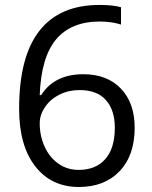

<svg xmlns="http://www.w3.org/2000/svg" viewBox="-20 -744 612 774"><path d="M57.1 -305.2Q57.1 -515.6 138.9 -619.9Q220.7 -724.1 380.9 -724.1Q436 -724.1 467.8 -714.8V-645Q430.2 -657.2 381.8 -657.2Q267.1 -657.2 206.5 -585.7Q146 -514.2 140.1 -360.8H146Q199.7 -444.8 315.9 -444.8Q412.1 -444.8 467.5 -386.7Q522.9 -328.6 522.9 -229Q522.9 -117.7 462.2 -54Q401.4 9.8 297.9 9.8Q187 9.8 122.1 -73.5Q57.1 -156.7 57.1 -305.2ZM296.9 -59.1Q366.2 -59.1 404.5 -102.8Q442.9 -146.5 442.9 -229Q442.9 -299.8 407.2 -340.3Q371.6 -380.9 300.8 -380.9Q256.8 -380.9 220.2 -362.8Q183.6 -344.7 161.9 -313Q140.1 -281.2 140.1 -247.1Q140.1 -196.8 159.7 -153.3Q179.2 -109.9 215.1 -84.5Q251 -59.1 296.9 -59.1Z"/></svg>

Font: f02954597
Style: Regular
Weight: 400
Foundry: Ascender Corporation
Version: Version 1.10